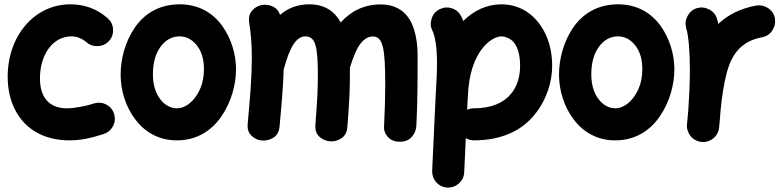

<svg xmlns="http://www.w3.org/2000/svg" viewBox="-20 -583 3620 889"><path d="M485.8 -394.5C499 -409.7 504.9 -427.7 503.4 -448.7C502 -469.2 493.2 -485.8 478 -499C429.7 -541.5 372.1 -563 306.2 -563C137.7 -563 15.6 -415 15.6 -228.5C15.6 -169.4 27.3 -118.2 50.3 -73.7C96.7 15.6 183.6 66.9 302.2 66.9C351.6 66.9 398.9 57.6 458 38.1C477.5 32.2 492.2 20.5 502.4 2.9C512.2 -15.1 514.2 -33.7 508.8 -53.7C503.4 -73.2 491.7 -87.9 473.6 -98.1C455.6 -107.9 436.5 -109.9 417 -104.5C397.5 -98.1 376 -92.8 352.5 -88.4C328.6 -84 307.6 -81.5 289.6 -81.5C207 -81.5 165 -133.3 165 -219.7C165 -332.5 226.1 -414.6 310.5 -414.6C335.9 -414.6 359.4 -405.3 381.3 -386.7C396.5 -373.5 414.6 -368.2 435.5 -369.6C456.1 -371.1 472.7 -379.4 485.8 -394.5Z M812 -563C716.8 -563 648.4 -519.5 604 -455.1C559.6 -390.1 538.6 -310.1 538.6 -237.3C538.6 -165 561.5 -89.8 605.5 -31.2C649.4 27.8 714.4 66.9 798.8 66.9C890.1 66.9 959 22.9 1004.4 -43C1049.8 -108.4 1072.8 -189 1072.8 -262.7C1072.8 -329.6 1051.8 -403.8 1008.8 -463.4C965.8 -522.9 900.4 -563 812 -563ZM812 -414.6C842.8 -414.6 869.6 -400.4 891.6 -372.6C913.6 -344.7 924.3 -308.1 924.3 -262.7C924.3 -228 918 -196.8 905.8 -169.4C880.9 -114.7 839.8 -81.5 798.8 -81.5C743.2 -81.5 688 -139.6 688 -237.3C688 -291.5 699.7 -334.5 723.6 -366.7C747.1 -398.4 776.4 -414.6 812 -414.6Z M1127 -10.7C1124.5 13.2 1130.4 31.7 1144 44.9C1157.7 58.1 1173.3 65.9 1191.4 67.4C1210.4 69.3 1228.5 64.9 1245.6 54.7C1262.7 43.9 1272 26.9 1274.4 2.9C1284.7 -106.9 1291.5 -190.9 1293.5 -261.2C1320.8 -362.3 1350.6 -414.6 1394 -414.6C1417 -414.6 1432.1 -401.9 1439.9 -376.5C1447.8 -350.6 1451.7 -307.1 1451.7 -246.1C1451.7 -160.2 1449.2 -123.5 1440.4 -5.4C1438.5 19 1444.8 37.6 1459 50.3C1473.1 63 1489.7 69.8 1508.3 71.3C1526.9 72.8 1544.4 67.9 1561 57.1C1577.6 45.9 1586.9 28.8 1588.4 5.4C1597.7 -117.7 1600.1 -155.3 1600.1 -246.1V-269C1616.2 -322.8 1632.8 -360.4 1649.9 -381.8C1667 -403.3 1685.5 -414.1 1706.5 -414.1C1753.9 -414.1 1763.7 -356.9 1763.7 -189.9C1763.7 -133.8 1761.7 -71.3 1758.3 1C1756.8 20 1762.7 36.6 1775.9 51.3C1789.1 65.9 1807.6 73.2 1831.5 73.2C1855 73.2 1873.5 65.9 1886.7 50.8C1899.9 35.6 1906.7 19 1907.7 0.5C1913.6 -109.4 1913.6 -223.1 1913.6 -328.1C1913.6 -371.6 1908.2 -411.1 1897 -446.8C1875 -517.1 1826.2 -562.5 1742.2 -562.5C1666 -562.5 1605 -531.7 1557.6 -479C1529.8 -530.3 1483.9 -563 1411.6 -563C1356.9 -563 1312.5 -544.9 1276.9 -514.2C1270 -533.7 1257.8 -546.9 1240.2 -554.2C1222.7 -561.5 1205.1 -563 1188 -559.1C1171.4 -554.7 1157.2 -545.9 1146 -532.2C1134.3 -518.1 1130.4 -500 1133.8 -477.5C1142.1 -426.3 1146 -377.9 1146 -315.9C1146 -293.9 1145.5 -269.5 1144.5 -243.7C1143.6 -238.8 1143.1 -233.9 1143.6 -229C1141.1 -172.9 1135.3 -100.1 1127 -10.7Z M2051.8 285.6C2071.8 286.1 2089.8 279.8 2105 266.1C2120.1 252.4 2128.4 235.4 2129.4 214.8L2136.7 56.6C2148.4 63.5 2160.6 66.9 2173.8 66.9C2306.2 66.9 2397.5 19 2454.6 -51.3C2511.7 -121.1 2536.6 -205.1 2536.6 -277.3C2536.6 -332.5 2526.4 -381.3 2506.3 -424.3C2465.8 -510.3 2393.1 -563 2301.8 -563C2234.9 -563 2173.8 -534.7 2125 -485.8C2122.1 -493.2 2119.1 -500.5 2115.7 -507.3C2106.4 -525.4 2092.3 -538.1 2072.8 -544.4C2053.2 -550.8 2034.2 -549.3 2016.1 -540.5C1998 -531.7 1985.4 -517.6 1979 -498C1972.2 -478.5 1973.1 -459.5 1981.9 -441.4C1988.3 -429.2 1993.2 -410.2 1997.6 -383.3C2001.5 -356.4 2003.4 -326.7 2003.4 -294.4C2003.4 -246.1 2000.5 -191.9 1996.6 -127.9L1981 208C1980.5 228 1986.8 246.1 2000.5 261.2C2014.2 276.4 2031.2 284.7 2051.8 285.6ZM2145 -119.1C2145.5 -122.6 2145.5 -126.5 2146 -131.3C2146.5 -133.8 2146.5 -136.7 2146.5 -139.2C2154.3 -345.7 2255.9 -414.6 2301.8 -414.6C2313 -414.6 2325.7 -410.6 2339.4 -403.3C2366.2 -388.2 2388.2 -351.6 2388.2 -277.3C2388.2 -190.9 2344.2 -81.5 2173.8 -81.5C2163.1 -81.5 2152.8 -79.1 2143.1 -74.7Z M2841.8 -563C2746.6 -563 2678.2 -519.5 2633.8 -455.1C2589.4 -390.1 2568.4 -310.1 2568.4 -237.3C2568.4 -165 2591.3 -89.8 2635.3 -31.2C2679.2 27.8 2744.1 66.9 2828.6 66.9C2919.9 66.9 2988.8 22.9 3034.2 -43C3079.6 -108.4 3102.5 -189 3102.5 -262.7C3102.5 -329.6 3081.5 -403.8 3038.6 -463.4C2995.6 -522.9 2930.2 -563 2841.8 -563ZM2841.8 -414.6C2872.6 -414.6 2899.4 -400.4 2921.4 -372.6C2943.4 -344.7 2954.1 -308.1 2954.1 -262.7C2954.1 -228 2947.8 -196.8 2935.5 -169.4C2910.6 -114.7 2869.6 -81.5 2828.6 -81.5C2772.9 -81.5 2717.8 -139.6 2717.8 -237.3C2717.8 -291.5 2729.5 -334.5 2753.4 -366.7C2776.9 -398.4 2806.2 -414.6 2841.8 -414.6Z M3228 74.2C3240.7 75.7 3252.9 73.7 3264.6 68.4C3284.2 60.1 3297.9 45.9 3305.2 25.9C3307.6 20 3309.1 13.7 3309.6 7.3C3312 -17.1 3314.5 -43.5 3316.4 -72.3C3322.8 -138.7 3332 -195.3 3344.2 -242.7C3368.2 -336.4 3415 -392.6 3508.8 -410.6C3528.8 -414.1 3544.9 -424.8 3556.2 -442.4C3567.4 -459.5 3571.3 -478 3567.9 -498C3564.5 -518.1 3553.7 -534.2 3536.6 -545.4C3519 -556.6 3500.5 -560.5 3480.5 -557.1C3404.8 -543 3348.6 -512.7 3305.7 -472.2C3304.2 -480.5 3302.2 -488.3 3299.8 -495.6C3294.4 -514.6 3282.2 -529.3 3264.2 -539.1C3245.6 -548.8 3226.6 -550.8 3207.5 -545.4C3188.5 -540 3173.8 -527.8 3164.1 -509.8C3153.8 -491.2 3151.9 -472.2 3157.2 -453.1C3162.6 -436.5 3166.5 -410.2 3169.9 -374.5C3172.9 -338.9 3174.3 -300.3 3174.3 -259.8C3174.3 -197.3 3170.9 -130.4 3167 -73.2C3165 -53.7 3163.6 -33.7 3161.6 -14.6C3161.6 -12.2 3161.6 -9.8 3161.1 -7.3C3159.7 5.4 3161.6 17.6 3167 29.3C3175.3 48.8 3189.5 62.5 3209.5 69.8C3215.3 72.3 3221.7 73.7 3228 74.2Z"/></svg>

Font: Mikhak ExtraBold
Style: Regular
Weight: 800
Designer: Amin Abedi
Version: Version 3.2